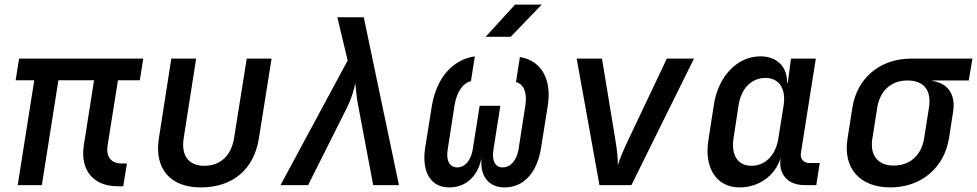

<svg xmlns="http://www.w3.org/2000/svg" viewBox="-20 -805 4249 835"><path d="M491 5H516L532 -94H508C464 -94 440 -123 448 -173L493 -456H588L603 -550H63L48 -456H129L57 0H162L234 -456H389L345 -176C327 -66 385 5 491 5Z M853 10C993 10 1085 -69 1106 -204L1161 -550H1053L998 -205C986 -128 938 -84 869 -84C800 -84 767 -128 779 -205L833 -550H725L671 -204C650 -72 720 10 853 10Z M1200 0H1320L1490 -339C1511 -381 1521 -422 1525 -444C1528 -422 1530 -380 1539 -339L1603 0H1715L1562 -730H1447L1492 -542Z M2092 -645H2201L2336 -785H2220ZM1933 10C2005 10 2056 -36 2073 -113H2074C2067 -39 2106 10 2174 10C2258 10 2316 -54 2333 -162L2362 -344C2381 -460 2334 -542 2241 -557L2224 -448C2258 -440 2273 -401 2265 -348L2235 -155C2227 -107 2200 -77 2166 -77C2133 -77 2118 -107 2126 -155L2156 -345H2066L2036 -155C2028 -107 2002 -77 1969 -77C1935 -77 1919 -107 1927 -155L1957 -348C1966 -404 1993 -444 2028 -452L2045 -560C1946 -545 1878 -464 1858 -344L1829 -162C1813 -58 1853 10 1933 10Z M2587 0H2726L2998 -550H2880L2713 -198C2693 -156 2674 -112 2667 -86C2668 -113 2663 -156 2656 -198L2598 -550H2488Z M3196 10C3281 10 3351 -41 3375 -118V-117C3364 -48 3406 0 3478 0H3530L3545 -96H3500C3475 -96 3459 -114 3463 -139L3528 -550H3420L3406 -445H3403C3404 -514 3360 -560 3287 -560C3188 -560 3105 -476 3085 -352L3061 -197C3041 -75 3096 10 3196 10ZM3248 -84C3189 -84 3159 -130 3170 -203L3192 -347C3203 -420 3248 -466 3309 -466C3368 -466 3399 -420 3388 -347L3365 -203C3354 -130 3308 -84 3248 -84Z M3852 10C3986 10 4086 -75 4107 -203L4125 -319C4137 -393 4103 -443 4035 -453L4036 -455H4193L4209 -550H3941C3807 -550 3707 -465 3687 -337L3666 -203C3645 -75 3718 10 3852 10ZM3867 -85C3797 -85 3762 -130 3774 -203L3795 -337C3807 -410 3855 -455 3926 -455C3996 -455 4032 -415 4020 -337L3999 -203C3987 -130 3938 -85 3867 -85Z"/></svg>

Font: JetBrains Mono SemiBold
Style: Italic
Weight: 472
Italic angle: -9°
Monospace: yes
Designer: Philipp Nurullin, Konstantin Bulenkov
Foundry: JetBrains
Version: Version 2.305